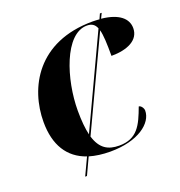

<svg xmlns="http://www.w3.org/2000/svg" viewBox="-150 -886 1038 1108"><g transform="rotate(-20 369.0 -332.0)"><path d="M184 96H195L243 -7C280 4 323 10 371 10C543 10 640 -67 640 -144C640 -159 626 -179 613 -179C575 -76 542 -5 431 -5C362 -5 316 -32 292 -111L554 -668C563 -634 565 -583 565 -507C663 -507 738 -541 738 -615C738 -673 690 -718 582 -729L597 -760H586L572 -729C559 -730 545 -731 530 -731C191 -731 66 -491 66 -282C66 -140 124 -48 234 -10ZM274 -276C274 -466 354 -720 491 -720C520 -720 538 -709 549 -682L288 -126C279 -164 274 -214 274 -276Z"/></g></svg>

Font: Noto Serif Display Black
Style: Italic
Weight: 900
Italic angle: -12°
Designer: Monotype Design Team
Foundry: Monotype Imaging Inc.
Version: Version 2.009